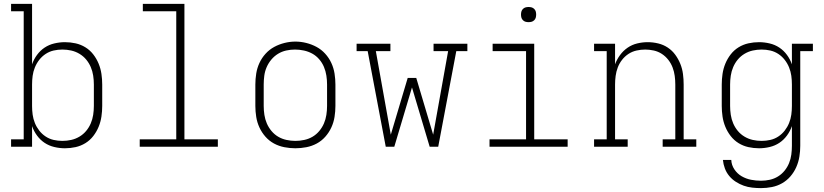

<svg xmlns="http://www.w3.org/2000/svg" viewBox="-20 -755 4240 988"><path d="M314 8Q287 8 259.5 1.5Q232 -5 209.5 -20Q187 -35 170.5 -57.5Q154 -80 145 -106V0H37V-38H102V-697H37V-735H145V-424Q154 -450 170.5 -472.5Q187 -495 209.5 -510Q232 -525 259.5 -531.5Q287 -538 314 -538Q342 -538 369 -532Q396 -526 419.5 -511.5Q443 -497 460 -475Q477 -453 487.5 -427.5Q498 -402 502 -374.5Q506 -347 506 -320V-210Q506 -183 502 -155.5Q498 -128 487.5 -102.5Q477 -77 460 -55Q443 -33 419.5 -18.5Q396 -4 369 2Q342 8 314 8ZM301 -30Q324 -30 346.5 -35Q369 -40 389 -52Q409 -64 423.5 -81.5Q438 -99 447 -120Q456 -141 459.5 -164Q463 -187 463 -210V-320Q463 -343 459.5 -366Q456 -389 447 -410Q438 -431 423.5 -448.5Q409 -466 389 -478Q369 -490 346.5 -495Q324 -500 301 -500Q278 -500 256 -495Q234 -490 215 -477.5Q196 -465 182 -447Q168 -429 159.5 -408Q151 -387 148 -365Q145 -343 145 -320V-210Q145 -187 148 -165Q151 -143 159.5 -122Q168 -101 182 -83Q196 -65 215 -52.5Q234 -40 256 -35Q278 -30 301 -30Z M699 0V-38H887V-697H715V-735H929V-38H1101V0Z M1500 8Q1472 8 1443.5 2.5Q1415 -3 1390 -16.5Q1365 -30 1346 -51.5Q1327 -73 1315 -99Q1303 -125 1298.5 -153.5Q1294 -182 1294 -210V-320Q1294 -348 1298.5 -376.5Q1303 -405 1315 -431Q1327 -457 1346.5 -478.5Q1366 -500 1391 -513.5Q1416 -527 1444 -534Q1472 -541 1500 -541Q1528 -541 1556 -534Q1584 -527 1609 -513.5Q1634 -500 1653.5 -478.5Q1673 -457 1685 -431Q1697 -405 1701.5 -376.5Q1706 -348 1706 -320V-210Q1706 -182 1701.5 -153.5Q1697 -125 1685 -99Q1673 -73 1654 -51.5Q1635 -30 1610 -16.5Q1585 -3 1556.5 2.5Q1528 8 1500 8ZM1500 -30Q1523 -30 1546 -35Q1569 -40 1588.5 -51.5Q1608 -63 1623 -81Q1638 -99 1647 -120Q1656 -141 1659.5 -164Q1663 -187 1663 -210V-320Q1663 -343 1659.5 -366Q1656 -389 1647 -410.5Q1638 -432 1622.5 -450Q1607 -468 1587 -479Q1567 -490 1544 -495Q1521 -500 1498 -500Q1475 -500 1452.5 -495Q1430 -490 1410.5 -478Q1391 -466 1376 -448Q1361 -430 1352 -409Q1343 -388 1340 -365.5Q1337 -343 1337 -320V-210Q1337 -187 1340.5 -164Q1344 -141 1353 -120Q1362 -99 1377 -81Q1392 -63 1411.5 -51.5Q1431 -40 1454 -35Q1477 -30 1500 -30Z M1965 0 1872 -492H1815V-530H1989V-492H1914L1991 -62L2078 -354H2122L2209 -62L2286 -492H2211V-530H2385V-492H2328L2235 0H2191L2100 -305L2009 0Z M2499 0V-38H2687V-492H2515V-530H2729V-38H2901V0ZM2700 -641Q2692 -641 2684.5 -643Q2677 -645 2671 -651Q2665 -657 2663 -664.5Q2661 -672 2661 -680Q2661 -688 2663 -695.5Q2665 -703 2671 -709Q2677 -715 2684.5 -717Q2692 -719 2700 -719Q2708 -719 2715.5 -717Q2723 -715 2729 -709Q2735 -703 2737 -695.5Q2739 -688 2739 -680Q2739 -672 2737 -664.5Q2735 -657 2729 -651Q2723 -645 2715.5 -643Q2708 -641 2700 -641Z M3037 0V-38H3102V-492H3037V-530H3145V-424Q3154 -449 3170.5 -471.5Q3187 -494 3209.5 -509.5Q3232 -525 3259 -531.5Q3286 -538 3313 -538Q3340 -538 3367 -531.5Q3394 -525 3416.5 -510Q3439 -495 3455 -473Q3471 -451 3481 -426Q3491 -401 3494.5 -374Q3498 -347 3498 -320V-38H3563V0H3390V-38H3455V-320Q3455 -342 3452 -364.5Q3449 -387 3441 -408Q3433 -429 3419 -447Q3405 -465 3386 -477.5Q3367 -490 3344.5 -495Q3322 -500 3300 -500Q3278 -500 3255.5 -495Q3233 -490 3214 -477.5Q3195 -465 3181 -447Q3167 -429 3159 -408Q3151 -387 3148 -364.5Q3145 -342 3145 -320V-38H3210V0Z M3896 213Q3874 213 3851 210.5Q3828 208 3807 200.5Q3786 193 3766.5 180.5Q3747 168 3732.5 150.5Q3718 133 3710 111.5Q3702 90 3700 68H3743Q3744 94 3759 116.5Q3774 139 3796.5 152Q3819 165 3844.5 170Q3870 175 3896 175Q3919 175 3941.5 170Q3964 165 3983.5 153Q4003 141 4017.5 123Q4032 105 4040.5 84Q4049 63 4052 40.5Q4055 18 4055 -5V-106Q4046 -80 4029.5 -57.5Q4013 -35 3990.5 -20Q3968 -5 3940.5 1.5Q3913 8 3886 8Q3858 8 3831 2Q3804 -4 3780.5 -18.5Q3757 -33 3740 -55Q3723 -77 3712.5 -102.5Q3702 -128 3698 -155.5Q3694 -183 3694 -210V-320Q3694 -347 3698 -374.5Q3702 -402 3712.5 -427.5Q3723 -453 3740 -475Q3757 -497 3780.5 -511.5Q3804 -526 3831 -532Q3858 -538 3886 -538Q3913 -538 3940.5 -531.5Q3968 -525 3990.5 -510Q4013 -495 4029.5 -472.5Q4046 -450 4055 -424V-530H4163V-492H4098V-5Q4098 23 4093.5 51Q4089 79 4077.5 105Q4066 131 4047.5 152.5Q4029 174 4004.5 188Q3980 202 3952 207.5Q3924 213 3896 213ZM3899 -30Q3922 -30 3944 -35Q3966 -40 3985 -52.5Q4004 -65 4018 -83Q4032 -101 4040.5 -122Q4049 -143 4052 -165Q4055 -187 4055 -210V-320Q4055 -343 4052 -365Q4049 -387 4040.5 -408Q4032 -429 4018 -447Q4004 -465 3985 -477.5Q3966 -490 3944 -495Q3922 -500 3899 -500Q3876 -500 3853.5 -495Q3831 -490 3811 -478Q3791 -466 3776.5 -448.5Q3762 -431 3753 -410Q3744 -389 3740.5 -366Q3737 -343 3737 -320V-210Q3737 -187 3740.5 -164Q3744 -141 3753 -120Q3762 -99 3776.5 -81.5Q3791 -64 3811 -52Q3831 -40 3853.5 -35Q3876 -30 3899 -30Z"/></svg>

Font: Iosevka Slab XLtEx
Style: Regular
Weight: 200
Width: 7
Monospace: yes
Designer: Belleve Invis
Foundry: Belleve Invis
Version: Version 11.1.0; ttfautohint (v1.8.3)